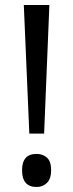

<svg xmlns="http://www.w3.org/2000/svg" viewBox="-20 -734 292 766"><path d="M177 -714H75L97 -201H156ZM126 12Q150 12 167 -4Q184 -20 184 -55Q184 -90 167.5 -105Q151 -120 126 -120Q68 -120 68 -55Q68 12 126 12Z"/></svg>

Font: Noto Sans UI SemiCondensed
Style: Regular
Weight: 400
Width: 4
Designer: Monotype Design Team
Foundry: Monotype Imaging Inc.
Version: 1.001